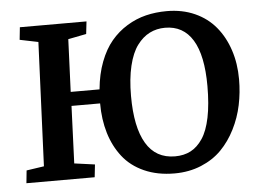

<svg xmlns="http://www.w3.org/2000/svg" viewBox="-51 -781 1158 862"><g transform="rotate(-5 527.5 -350.5)"><path d="M267.1 -328.1 256.8 -69.8 349.1 -57.1 342.8 0H35.2L41 -57.1L120.1 -68.8L144 -627L61 -644L66.9 -700.2H367.2L360.8 -644L278.8 -627.9L269 -391.1H398.9Q405.3 -459.5 426.3 -514.4Q447.3 -569.3 478.3 -606.2Q509.3 -643.1 550 -668Q590.8 -692.9 635.5 -703.9Q680.2 -714.8 730 -714.8Q799.8 -714.8 856.2 -689.5Q912.6 -664.1 949.7 -619.1Q986.8 -574.2 1006.8 -513.7Q1026.9 -453.1 1026.9 -381.8Q1026.9 -322.3 1015.1 -266.1Q1003.4 -210 977.5 -158.7Q951.7 -107.4 914.3 -69.3Q877 -31.2 822.3 -8.5Q767.6 14.2 702.1 14.2Q625 14.2 565.4 -12.5Q505.9 -39.1 469.2 -86.2Q432.6 -133.3 414.3 -194.3Q396 -255.4 396 -328.1ZM537.1 -349.1Q537.1 -208.5 580.6 -135.3Q624 -62 710.9 -62Q751 -62 781.5 -77.9Q812 -93.8 835.2 -128.4Q858.4 -163.1 870.6 -222.4Q882.8 -281.7 882.8 -363.8Q882.8 -502 840.3 -571.5Q797.9 -641.1 715.8 -641.1Q677.7 -641.1 646.2 -625.2Q614.7 -609.4 589.8 -575.9Q564.9 -542.5 551 -484.6Q537.1 -426.8 537.1 -349.1Z"/></g></svg>

Font: Literata Book
Style: Bold Italic
Weight: 700
Italic angle: -3°
Designer: Latin by Veronika Burian and Jose Scaglione. Greek by Irene Vlachou. Cyrillic by Vera Evstafieva
Foundry: TypeTogether
Version: Version 1.003;PS 001.003;hotconv 1.0.88;makeotf.lib2.5.64775